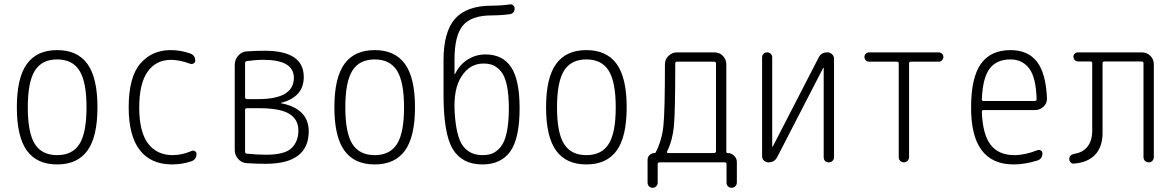

<svg xmlns="http://www.w3.org/2000/svg" viewBox="-20 -767 5540 907"><path d="M355.5 -433.1Q322.3 -486.3 250 -486.3Q177.7 -486.3 144.5 -433.1Q111.3 -379.9 111.3 -259.8Q111.3 -139.6 144.5 -86.9Q177.7 -34.2 250 -34.2Q322.3 -34.2 355.5 -86.9Q388.7 -139.6 388.7 -259.8Q388.7 -379.9 355.5 -433.1ZM393.1 -55.7Q345.7 9.8 250 9.8Q154.3 9.8 106.9 -55.7Q59.6 -121.1 59.6 -260.3Q59.6 -399.4 106.9 -464.8Q154.3 -530.3 250 -530.3Q345.7 -530.3 393.1 -464.8Q440.4 -399.4 440.4 -260.3Q440.4 -121.1 393.1 -55.7Z M793 9.8Q693.4 9.8 640.6 -57.6Q587.9 -125 587.9 -259.8Q587.9 -402.3 642.6 -466.3Q697.3 -530.3 786.1 -530.3Q833 -530.3 877.9 -514.6Q902.3 -505.9 902.3 -480.5Q902.3 -471.7 894.5 -467.3Q886.7 -462.9 877.9 -465.8Q833 -483.4 789.1 -484.4Q716.8 -484.4 677.2 -428.2Q637.7 -372.1 637.7 -259.8Q637.7 -144.5 679.2 -89.4Q720.7 -34.2 795.9 -34.2Q838.9 -34.2 884.8 -53.7Q892.6 -57.6 900.4 -53.2Q908.2 -48.8 908.2 -40Q908.2 -13.7 883.8 -4.9Q838.9 9.8 793 9.8Z M1137.7 -248V-49.8Q1137.7 -41 1147.5 -41Q1194.3 -36.1 1236.3 -36.1Q1326.2 -36.1 1357.9 -67.9Q1389.6 -99.6 1389.6 -150.4Q1389.6 -203.1 1346.2 -229.5Q1302.7 -255.9 1203.1 -255.9H1147.5Q1137.7 -255.9 1137.7 -248ZM1137.7 -469.7V-307.6Q1137.7 -298.8 1147.5 -298.8H1199.2Q1368.2 -298.8 1368.2 -399.4Q1368.2 -484.4 1224.6 -484.4Q1187.5 -484.4 1146.5 -478.5Q1137.7 -476.6 1137.7 -469.7ZM1146.5 3.9Q1122.1 2.9 1105.5 -15.6Q1088.9 -34.2 1088.9 -58.6V-460.9Q1088.9 -485.4 1105.5 -504.4Q1122.1 -523.4 1146.5 -524.4Q1188.5 -527.3 1230.5 -527.3Q1415 -527.3 1415 -403.3Q1415 -308.6 1307.6 -281.2Q1306.6 -281.2 1306.6 -280.3Q1306.6 -279.3 1307.6 -279.3Q1437.5 -253.9 1438.5 -147.5Q1438.5 6.8 1235.4 6.8Q1191.4 6.8 1146.5 3.9Z M1855.5 -433.1Q1822.3 -486.3 1750 -486.3Q1677.7 -486.3 1644.5 -433.1Q1611.3 -379.9 1611.3 -259.8Q1611.3 -139.6 1644.5 -86.9Q1677.7 -34.2 1750 -34.2Q1822.3 -34.2 1855.5 -86.9Q1888.7 -139.6 1888.7 -259.8Q1888.7 -379.9 1855.5 -433.1ZM1893.1 -55.7Q1845.7 9.8 1750 9.8Q1654.3 9.8 1606.9 -55.7Q1559.6 -121.1 1559.6 -260.3Q1559.6 -399.4 1606.9 -464.8Q1654.3 -530.3 1750 -530.3Q1845.7 -530.3 1893.1 -464.8Q1940.4 -399.4 1940.4 -260.3Q1940.4 -121.1 1893.1 -55.7Z M2263.7 -466.8Q2199.2 -466.8 2160.2 -406.2Q2121.1 -345.7 2127.9 -236.3Q2134.8 -120.1 2167.5 -77.1Q2200.2 -34.2 2258.8 -34.2Q2286.1 -34.2 2305.7 -42Q2325.2 -49.8 2344.2 -71.8Q2363.3 -93.8 2373.5 -140.1Q2383.8 -186.5 2383.8 -255.9Q2383.8 -323.2 2373.5 -367.7Q2363.3 -412.1 2344.2 -432.6Q2325.2 -453.1 2306.6 -460Q2288.1 -466.8 2263.7 -466.8ZM2258.8 9.8Q2163.1 9.8 2119.1 -62.5Q2075.2 -134.8 2075.2 -320.3V-482.4Q2075.2 -617.2 2129.9 -678.7Q2184.6 -740.2 2303.7 -740.2Q2345.7 -740.2 2387.7 -746.1Q2396.5 -748 2403.8 -742.2Q2411.1 -736.3 2411.1 -726.6Q2411.1 -716.8 2405.3 -709Q2399.4 -701.2 2388.7 -700.2Q2347.7 -694.3 2303.7 -694.3Q2207 -694.3 2167 -647Q2127 -599.6 2127 -484.4V-418Q2127 -417 2127.9 -417Q2129.9 -417 2129.9 -418Q2151.4 -461.9 2189.5 -485.8Q2227.5 -509.8 2273.4 -509.8Q2354.5 -509.8 2394.5 -449.7Q2434.6 -389.6 2434.6 -255.9Q2434.6 -113.3 2390.6 -51.8Q2346.7 9.8 2258.8 9.8Z M2855.5 -433.1Q2822.3 -486.3 2750 -486.3Q2677.7 -486.3 2644.5 -433.1Q2611.3 -379.9 2611.3 -259.8Q2611.3 -139.6 2644.5 -86.9Q2677.7 -34.2 2750 -34.2Q2822.3 -34.2 2855.5 -86.9Q2888.7 -139.6 2888.7 -259.8Q2888.7 -379.9 2855.5 -433.1ZM2893.1 -55.7Q2845.7 9.8 2750 9.8Q2654.3 9.8 2606.9 -55.7Q2559.6 -121.1 2559.6 -260.3Q2559.6 -399.4 2606.9 -464.8Q2654.3 -530.3 2750 -530.3Q2845.7 -530.3 2893.1 -464.8Q2940.4 -399.4 2940.4 -260.3Q2940.4 -121.1 2893.1 -55.7Z M3130.9 -50.8Q3129.9 -48.8 3131.3 -46.4Q3132.8 -43.9 3135.7 -43.9H3352.5Q3361.3 -43.9 3362.3 -51.8V-467.8Q3362.3 -475.6 3352.5 -475.6H3177.7Q3169.9 -475.6 3169.9 -468.8Q3169.9 -240.2 3163.6 -171.9Q3157.2 -103.5 3130.9 -50.8ZM3039.1 95.7V-11.7Q3039.1 -24.4 3048.3 -34.2Q3057.6 -43.9 3071.3 -43.9Q3076.2 -43.9 3077.1 -46.9Q3106.4 -102.5 3113.8 -171.4Q3121.1 -240.2 3121.1 -463.9Q3121.1 -487.3 3138.2 -503.4Q3155.3 -519.5 3177.7 -519.5H3355.5Q3378.9 -519.5 3395 -502.9Q3411.1 -486.3 3411.1 -462.9V-49.8Q3411.1 -43.9 3418 -43.9Q3435.5 -43.9 3448.2 -31.2Q3460.9 -18.6 3460.9 -1V94.7Q3460.9 105.5 3453.6 112.8Q3446.3 120.1 3436 120.1Q3425.8 120.1 3418.9 113.3Q3412.1 106.4 3412.1 94.7V8.8Q3412.1 0 3403.3 0H3095.7Q3086.9 0 3086.9 8.8V95.7Q3086.9 105.5 3080.1 112.8Q3073.2 120.1 3063 120.1Q3052.7 120.1 3045.9 113.3Q3039.1 106.4 3039.1 95.7Z M3609.4 0Q3597.7 0 3588.9 -8.3Q3580.1 -16.6 3580.1 -29.3V-496.1Q3580.1 -505.9 3586.9 -512.7Q3593.8 -519.5 3604 -519.5Q3614.3 -519.5 3621.1 -512.7Q3627.9 -505.9 3627.9 -496.1V-75.2Q3627.9 -74.2 3628.9 -74.2Q3630.9 -74.2 3630.9 -75.2L3846.7 -494.1Q3859.4 -520.5 3889.6 -519.5Q3901.4 -519.5 3910.6 -510.7Q3919.9 -502 3919.9 -490.2V-24.4Q3919.9 -14.6 3913.1 -7.3Q3906.2 0 3895 0Q3883.8 0 3877.4 -6.8Q3871.1 -13.7 3871.1 -24.4V-445.3Q3871.1 -446.3 3870.1 -446.3Q3868.2 -446.3 3868.2 -445.3L3652.3 -26.4Q3639.6 0 3609.4 0Z M4085 -475.6Q4076.2 -475.6 4069.8 -482.4Q4063.5 -489.3 4063.5 -498Q4063.5 -506.8 4069.8 -513.2Q4076.2 -519.5 4085 -519.5H4415Q4423.8 -519.5 4430.2 -513.2Q4436.5 -506.8 4436.5 -498Q4436.5 -489.3 4430.2 -482.4Q4423.8 -475.6 4415 -475.6H4283.2Q4274.4 -475.6 4274.4 -467.8V-24.4Q4274.4 -14.6 4267.1 -7.3Q4259.8 0 4250 0Q4240.2 0 4232.9 -6.8Q4225.6 -13.7 4225.6 -24.4V-467.8Q4225.6 -475.6 4216.8 -475.6Z M4753.9 -486.3Q4687.5 -486.3 4654.8 -442.4Q4622.1 -398.4 4618.2 -297.9Q4618.2 -290 4626 -290H4868.2Q4877 -290 4877 -298.8Q4874 -402.3 4841.3 -444.3Q4808.6 -486.3 4753.9 -486.3ZM4768.6 9.8Q4566.4 9.8 4567.4 -259.8Q4567.4 -399.4 4613.3 -464.8Q4659.2 -530.3 4753.9 -530.3Q4835.9 -530.3 4878.4 -475.6Q4920.9 -420.9 4925.8 -302.7Q4926.8 -279.3 4909.7 -263.2Q4892.6 -247.1 4869.1 -247.1H4626Q4618.2 -247.1 4618.2 -238.3Q4622.1 -131.8 4659.7 -83Q4697.3 -34.2 4771.5 -34.2Q4822.3 -34.2 4880.9 -57.6Q4888.7 -60.5 4896.5 -56.2Q4904.3 -51.8 4904.3 -43Q4904.3 -16.6 4880.9 -8.8Q4820.3 9.8 4768.6 9.8Z M5052.7 5.9Q5043.9 6.8 5037.6 0Q5031.2 -6.8 5031.2 -15.6Q5031.2 -35.2 5053.7 -40Q5094.7 -45.9 5117.2 -74.2Q5139.6 -102.5 5139.6 -150.4V-468.8Q5139.6 -476.6 5130.9 -476.6H5072.3Q5063.5 -476.6 5057.1 -483.4Q5050.8 -490.2 5050.8 -499Q5050.8 -507.8 5057.1 -513.7Q5063.5 -519.5 5072.3 -519.5H5375Q5398.4 -519.5 5414.6 -502.9Q5430.7 -486.3 5430.7 -462.9V-25.4Q5430.7 -14.6 5423.8 -7.3Q5417 0 5407.2 0Q5396.5 0 5389.2 -6.8Q5381.8 -13.7 5381.8 -25.4V-468.8Q5381.8 -476.6 5373 -476.6H5197.3Q5188.5 -476.6 5188.5 -468.8V-139.6Q5188.5 -73.2 5153.3 -36.1Q5118.2 1 5052.7 5.9Z"/></svg>

Font: Rounded Mgen+ 1m light
Style: Regular
Weight: 200
Designer: [Source Han Sans]
Ryoko NISHIZUKA  (kana & ideographs); Paul D. Hunt (Latin, Greek & Cyrillic); Wenlong ZHANG  (bopomofo
Version: Version 1.059.20150602